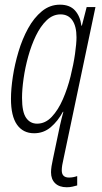

<svg xmlns="http://www.w3.org/2000/svg" viewBox="-20 -560 436 821"><path d="M265.6 240.7Q233.4 240.7 215.8 223.6Q198.2 206.5 198.2 176.8Q198.2 165 200.4 150.6Q202.6 136.2 206.5 119.1L236.3 -22.9Q239.7 -40 243.7 -54.4Q247.6 -68.8 251 -82H249Q227.5 -42 197 -16.1Q166.5 9.8 126 9.8Q78.6 9.8 52.7 -26.9Q26.9 -63.5 26.9 -137.2Q26.9 -179.2 34.9 -232.2Q43 -285.2 59.1 -339.1Q75.2 -393.1 100.1 -438.5Q125 -483.9 159.2 -512Q193.4 -540 236.3 -540Q278.8 -540 301 -514.9Q323.2 -489.7 328.1 -450.2H330.1L350.6 -529.8H388.2L252 117.2Q248 133.8 246.1 146Q244.1 158.2 244.1 168.5Q244.1 199.2 274.9 199.2Q293 199.2 310.1 192.9V232.9Q301.8 235.4 290.3 238Q278.8 240.7 265.6 240.7ZM138.7 -31.2Q173.8 -31.2 201.4 -60.5Q229 -89.8 249 -136Q269 -182.1 281.7 -233.4Q294.4 -284.7 300.8 -329.6Q307.1 -374.5 307.1 -400.4Q307.1 -447.3 289.6 -472.9Q272 -498.5 238.8 -498.5Q206.1 -498.5 179.7 -473.4Q153.3 -448.2 133.5 -407.2Q113.8 -366.2 100.6 -318.4Q87.4 -270.5 80.8 -223.9Q74.2 -177.2 74.2 -141.6Q74.2 -81.1 91.6 -56.2Q108.9 -31.2 138.7 -31.2Z"/></svg>

Font: Open Sans Condensed Light
Style: Italic
Weight: 300
Width: 3
Italic angle: -12°
Designer: Monotype Design Team
Foundry: Monotype Imaging Inc.
Version: Version 3.000; ttfautohint (v1.8.4)